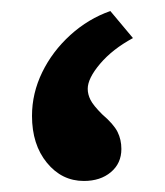

<svg xmlns="http://www.w3.org/2000/svg" viewBox="-20 -312 299 348"><path d="M180 -292 221 -243Q184 -223 161.5 -196.5Q139 -170 139 -151Q139 -141 144 -131Q149 -121 165 -105Q186 -87 193 -73Q200 -59 200 -42Q200 -16 181 0Q162 16 132 16Q92 16 65 -17Q38 -50 38 -102Q38 -143 56.5 -181Q75 -219 107.5 -248.5Q140 -278 180 -292Z"/></svg>

Font: Readex Pro Medium
Style: Regular
Weight: 500
Designer: Bonnie Shaver-Troup, Thomas Jockin
Foundry: Lexend
Version: Version 1.204; ttfautohint (v1.8.4.7-5d5b)